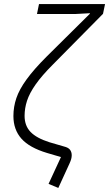

<svg xmlns="http://www.w3.org/2000/svg" viewBox="-20 -760 537 945"><path d="M162 -691 172 -740H497L487 -692L240 -442Q186 -388 155.5 -344.5Q125 -301 113 -264Q101 -227 101 -190Q101 -141 130.5 -110.5Q160 -80 223 -60L295 -39Q316 -34 324.5 -23Q333 -12 333 4Q333 13 330.5 22.5Q328 32 322 45L267 165L219 145L280 13L212 -7Q125 -33 85.5 -77.5Q46 -122 46 -189Q46 -234 60.5 -277Q75 -320 111 -369.5Q147 -419 209 -481L422 -692L423 -695L349 -691Z"/></svg>

Font: IBM Plex Sans Light
Style: Italic
Weight: 300
Italic angle: -11.31°
Designer: Mike Abbink, Paul van der Laan, Pieter van Rosmalen
Foundry: Bold Monday
Version: Version 3.201